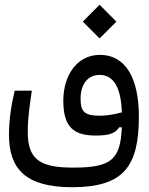

<svg xmlns="http://www.w3.org/2000/svg" viewBox="-20 -572 626 804"><path d="M282.2 211.9C498 211.9 561.5 125 561.5 -84C561.5 -243.2 506.8 -342.3 398.4 -342.3C303.2 -342.3 245.1 -257.3 245.1 -149.9C245.1 -39.6 288.6 -4.4 381.3 -4.4C439.5 -4.4 464.4 -15.1 478.5 -38.6L490.2 -39.1C487.3 27.8 476.6 69.8 447.3 95.2C417.5 121.1 367.7 129.9 286.6 129.9C146 129.9 96.2 95.2 96.2 -20C96.2 -77.1 104 -128.4 113.3 -192.4H41.5C28.3 -136.7 17.6 -73.2 17.6 -7.8C17.6 136.2 87.9 211.9 282.2 211.9ZM490.2 -101.6C460 -93.3 428.2 -87.4 397.5 -87.4C332 -87.4 317.4 -106.4 317.4 -158.7C317.4 -215.8 344.7 -258.3 397.5 -258.3C453.6 -258.3 486.8 -208.5 490.2 -101.6ZM397 -411.1 467.3 -481.4 397 -552.2 326.7 -481.4Z"/></svg>

Font: Cascadia Mono PL SemiLight
Style: Regular
Weight: 350
Monospace: yes
Designer: Aaron Bell
Foundry: Saja Typeworks
Version: Version 2404.023